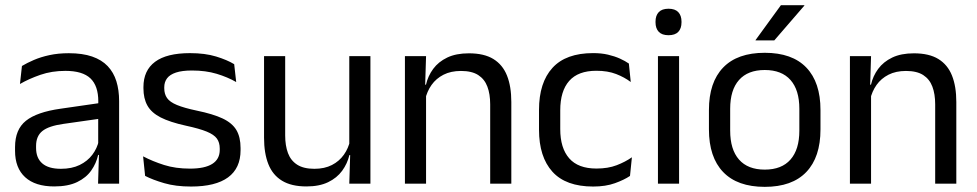

<svg xmlns="http://www.w3.org/2000/svg" viewBox="-20 -703 3740 735"><path d="M355.4 0 359 -118.6 355.9 -131.1V-286.5L356.3 -314.9Q356.3 -374.3 326.2 -403Q296 -431.7 230.4 -431.7Q178.2 -431.7 134.4 -416.5Q90.6 -401.3 56.4 -381.5L64 -450.4Q83.1 -462 109.4 -473.3Q135.7 -484.7 169.3 -492Q202.9 -499.3 243.3 -499.3Q295.8 -499.3 332.6 -486.6Q369.4 -473.9 392.2 -449.9Q415 -425.8 425.5 -392Q436 -358.1 436 -316.2V0ZM187.4 10.7Q114.9 10.7 76.3 -24.6Q37.6 -60 37.6 -125.7V-140Q37.6 -207.4 79.3 -240.7Q121 -274.1 212.2 -286.9L366.5 -309.2L370.9 -249.8L222 -228.6Q166.2 -220.7 142.2 -201.4Q118.1 -182 118.1 -144.5V-136.6Q118.1 -97.9 141.9 -77.4Q165.7 -56.8 213.1 -56.8Q254.9 -56.8 284.9 -71.4Q314.9 -86 333.4 -110.5Q352 -135.1 358.5 -165.2L371.2 -109.8H355.7Q348.6 -77.8 329.3 -50.3Q310.1 -22.8 275.5 -6.1Q240.9 10.7 187.4 10.7Z M711.4 11.1Q652.5 11.1 608.6 -1.8Q564.7 -14.6 535.5 -29.7L527.8 -104.5Q564.4 -85.3 608.2 -71.4Q652 -57.5 707.3 -57.5Q764 -57.5 792.6 -75.6Q821.2 -93.7 821.2 -129.2V-134.5Q821.2 -157.4 810.3 -172.5Q799.3 -187.7 771.4 -199.2Q743.4 -210.7 691.9 -221.8Q630.4 -235.3 594.9 -253.5Q559.4 -271.8 544.3 -298.9Q529.1 -326.1 529.1 -365.1V-369.7Q529.1 -433.3 573.7 -466.5Q618.2 -499.6 707.3 -499.6Q764.9 -499.6 807.2 -486.7Q849.5 -473.7 876.5 -457.3L884.2 -388.9Q851.4 -407.8 809.4 -420.5Q767.4 -433.1 715.1 -433.1Q677.1 -433.1 653.6 -425.3Q630.2 -417.5 619.5 -403.2Q608.8 -388.8 608.8 -368.9V-365.1Q608.8 -343 619.5 -327.7Q630.2 -312.3 657.4 -301.1Q684.6 -289.8 732.9 -279.6Q795.3 -266.8 832.1 -249.5Q868.8 -232.2 884.9 -205.2Q900.9 -178.3 900.9 -136.3V-128Q900.9 -59.1 853.1 -24Q805.2 11.1 711.4 11.1Z M1071.7 -488.2V-184.5Q1071.7 -145.8 1082.4 -117Q1093.1 -88.3 1117.6 -72.6Q1142.2 -56.8 1183.5 -56.8Q1222.5 -56.8 1250.6 -71.3Q1278.7 -85.7 1296.4 -110.7Q1314.1 -135.6 1320.6 -166.8L1335.1 -109.3H1317.5Q1309.8 -76.7 1289.8 -49.2Q1269.8 -21.8 1236.1 -5.6Q1202.4 10.7 1153.1 10.7Q1095.4 10.7 1059.6 -11.2Q1023.8 -33 1007.3 -74.7Q990.8 -116.3 990.8 -175.7V-488.2ZM1398 -488.2V0H1317.1L1320.7 -117.2L1317.1 -121.9V-488.2Z M1856.5 0V-303.7Q1856.5 -343 1845.7 -371.5Q1835 -399.9 1810.7 -415.7Q1786.3 -431.4 1744.6 -431.4Q1706.1 -431.4 1677.8 -417Q1649.5 -402.5 1632 -377.8Q1614.5 -353 1607.5 -321.5L1593 -378.9H1610.7Q1618.3 -412.1 1638.3 -439.3Q1658.3 -466.5 1692.1 -482.7Q1725.9 -498.9 1775 -498.9Q1833.2 -498.9 1868.7 -477.1Q1904.3 -455.2 1920.8 -413.8Q1937.4 -372.3 1937.4 -312.6V0ZM1530.1 0V-488.2H1611L1607.4 -371.1L1611 -366.3V0Z M2250.8 11.1Q2145.9 11.1 2094.7 -45.7Q2043.4 -102.4 2043.4 -206.6V-282.3Q2043.4 -386.8 2094.9 -443.2Q2146.3 -499.7 2250.8 -499.7Q2281.9 -499.7 2307.4 -493.8Q2333 -487.8 2353.2 -478.7Q2373.4 -469.5 2387.4 -459.7L2394.6 -389.1Q2370.8 -407.1 2338.7 -419.6Q2306.6 -432.1 2262.9 -432.1Q2193.1 -432.1 2158.9 -393.2Q2124.7 -354.4 2124.7 -280.7V-208.7Q2124.7 -136.1 2158.9 -97Q2193.1 -57.8 2263.2 -57.8Q2307.8 -57.8 2340.7 -70.5Q2373.6 -83.1 2399 -100.9L2391.7 -29.5Q2369.4 -14.4 2334 -1.7Q2298.6 11.1 2250.8 11.1Z M2498.7 0V-488.2H2579.6V0ZM2539.2 -568.2Q2514.2 -568.2 2501.8 -581.2Q2489.4 -594.3 2489.4 -617.7V-620.2Q2489.4 -643.5 2501.8 -656.6Q2514.2 -669.6 2539.2 -669.6Q2564.2 -669.6 2576.5 -656.6Q2588.9 -643.5 2588.9 -620.2V-617.7Q2588.9 -593.9 2576.5 -581Q2564.2 -568.2 2539.2 -568.2Z M2907.6 12.3Q2802.7 12.3 2748.3 -44.5Q2693.9 -101.2 2693.9 -207.7V-281.9Q2693.9 -388 2748.4 -444.5Q2802.8 -500.9 2907.6 -500.9Q3012.4 -500.9 3066.6 -444.5Q3120.9 -388 3120.9 -281.9V-207.7Q3120.9 -101.2 3066.6 -44.5Q3012.4 12.3 2907.6 12.3ZM2907.6 -53.7Q2972.3 -53.7 3006.1 -92.2Q3040 -130.7 3040 -203V-286.6Q3040 -358.5 3006.2 -396.7Q2972.4 -435 2907.6 -435Q2842.8 -435 2809 -396.7Q2775.2 -358.5 2775.2 -286.6V-203Q2775.2 -130.7 2809 -92.2Q2842.8 -53.7 2907.6 -53.7ZM2969.4 -683.1H3059.3V-681.7L2944.1 -548.4H2872.4V-549.7Z M3560 0V-303.7Q3560 -343 3549.2 -371.5Q3538.5 -399.9 3514.2 -415.7Q3489.8 -431.4 3448.1 -431.4Q3409.6 -431.4 3381.3 -417Q3353 -402.5 3335.5 -377.8Q3318 -353 3311 -321.5L3296.5 -378.9H3314.2Q3321.8 -412.1 3341.8 -439.3Q3361.8 -466.5 3395.6 -482.7Q3429.4 -498.9 3478.5 -498.9Q3536.7 -498.9 3572.2 -477.1Q3607.8 -455.2 3624.3 -413.8Q3640.9 -372.3 3640.9 -312.6V0ZM3233.6 0V-488.2H3314.5L3310.9 -371.1L3314.5 -366.3V0Z"/></svg>

Font: Anek Odia Medium
Style: Regular
Weight: 500
Designer: Yesha Goshar & Mahesh Sahu (Odia), Yesha Goshar (Latin)
Foundry: Ek Type
Version: Version 1.003